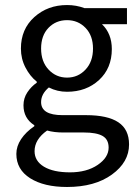

<svg xmlns="http://www.w3.org/2000/svg" viewBox="-20 -518 545 762"><path d="M246.1 224.1Q154.8 224.1 99.9 189.5Q44.9 154.8 44.9 92.8Q44.9 62.5 63.7 34.2Q82.5 5.9 116.2 -17.1V-21Q73.2 -48.3 73.2 -100.1Q73.2 -128.4 88.6 -151.6Q104 -174.8 126 -189.9V-193.8Q99.1 -215.3 81.1 -250Q63 -284.7 63 -325.2Q63 -402.3 116.2 -450.2Q169.4 -498 246.1 -498Q282.7 -498 314.9 -485.8H483.9V-421.9H384.8Q423.8 -384.3 423.8 -323.2Q423.8 -247.1 373 -200.4Q322.3 -153.8 246.1 -153.8Q207 -153.8 173.8 -170.9Q143.1 -145 143.1 -112.8Q143.1 -61 228 -61H321.8Q407.2 -61 449.7 -32.7Q492.2 -4.4 492.2 55.2Q492.2 125.5 424.1 174.8Q356 224.1 246.1 224.1ZM349.1 -325.2Q349.1 -376.5 319.6 -407.2Q290 -438 246.1 -438Q201.7 -438 172.4 -407.5Q143.1 -377 143.1 -325.2Q143.1 -273.4 172.9 -241.7Q202.6 -210 246.1 -210Q289.6 -210 319.3 -241.7Q349.1 -273.4 349.1 -325.2ZM257.8 166Q324.2 166 367.7 136.5Q411.1 106.9 411.1 67.9Q411.1 35.2 387 21.5Q362.8 7.8 313 7.8H230Q194.8 7.8 167 0Q117.2 35.2 117.2 82Q117.2 121.1 154.5 143.6Q191.9 166 257.8 166Z"/></svg>

Font: Source Sans Pro
Style: Regular
Weight: 400
Designer: Paul D. Hunt
Foundry: Adobe Systems Incorporated
Version: Version 3.006;hotconv 1.0.111;makeotfexe 2.5.65597